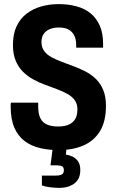

<svg xmlns="http://www.w3.org/2000/svg" viewBox="-20 -719 564 935"><path d="M265 12Q217 12 174.5 2Q132 -8 100 -32Q68 -56 50 -97Q32 -138 32 -200Q32 -204 32 -209.5Q32 -215 33 -219H166Q166 -215 166 -210Q166 -205 166 -200Q166 -165 176.5 -143.5Q187 -122 209 -112.5Q231 -103 262 -103Q281 -103 296 -106Q311 -109 322.5 -116Q334 -123 342 -133Q350 -143 353.5 -156.5Q357 -170 357 -187Q357 -213 344 -231Q331 -249 308.5 -261.5Q286 -274 258 -284.5Q230 -295 200 -306Q170 -317 142.5 -332Q115 -347 92.5 -369Q70 -391 56.5 -423Q43 -455 43 -500Q43 -553 60.5 -590.5Q78 -628 109 -652Q140 -676 180.5 -687.5Q221 -699 266 -699Q312 -699 351.5 -688.5Q391 -678 420 -655Q449 -632 465.5 -595Q482 -558 482 -506V-487H351V-500Q351 -527 342 -545.5Q333 -564 315 -574.5Q297 -585 267 -585Q241 -585 222 -577Q203 -569 192.5 -553.5Q182 -538 182 -514Q182 -488 195.5 -470Q209 -452 231.5 -440Q254 -428 282 -417.5Q310 -407 339.5 -396Q369 -385 397 -370.5Q425 -356 447.5 -334Q470 -312 483 -280Q496 -248 496 -204Q496 -128 467 -80.5Q438 -33 386 -10.5Q334 12 265 12ZM270 196Q248 196 224 193Q200 190 184 184V136H252Q271 136 281 130.5Q291 125 291 110Q291 96 282.5 91Q274 86 254 86H226L240 -24H306L301 34Q317 36 333 43.5Q349 51 360 66.5Q371 82 371 109Q371 136 361 153Q351 170 335 179.5Q319 189 302 192.5Q285 196 270 196Z"/></svg>

Font: Archivo Condensed
Style: Bold
Weight: 700
Width: 3
Designer: Hector Gatti
Foundry: Omnibus-Type
Version: Version 2.001